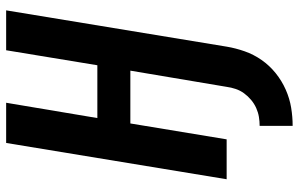

<svg xmlns="http://www.w3.org/2000/svg" viewBox="-198 -578 995 640"><g transform="rotate(-90 300.0 -257.5)"><path d="M201 220V110Q216 110 231 107.5Q246 105 260.5 98.5Q275 92 287.5 81.5Q300 71 309.5 58Q319 45 324 30Q329 15 331 0L385 -321H209L156 0H23L144 -735H278L227 -431H403L453 -735H586L465 0Q460 30 449.5 60Q439 90 420.5 116.5Q402 143 376.5 163.5Q351 184 321.5 197Q292 210 261.5 215Q231 220 201 220Z"/></g></svg>

Font: Iosevka Curly XBdEx
Style: Italic
Weight: 800
Width: 7
Italic angle: -9°
Monospace: yes
Designer: Belleve Invis
Foundry: Belleve Invis
Version: Version 11.1.0; ttfautohint (v1.8.3)